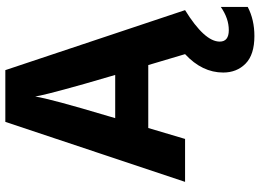

<svg xmlns="http://www.w3.org/2000/svg" viewBox="-147 -567 974 720"><g transform="rotate(-90 340.0 -207.0)"><path d="M257 -262H419L412 -286Q383 -384 364.5 -453Q346 -522 342 -542L338 -562Q330 -507 264 -286ZM437 -674 662 0Q544 73 544 130Q544 164 587 164Q631 164 674 134V235Q626 260 565 260Q495 260 461.5 227Q428 194 428 143Q428 64 497 0L456 -138H220L179 0H18L243 -674Z"/></g></svg>

Font: Hind Bold
Style: Regular
Weight: 700
Designer: Manushi Parikh, Satya Rajpurohit
Foundry: Indian Type Foundry
Version: Version 1.201;PS 1.0;hotconv 1.0.78;makeotf.lib2.5.61930; tt